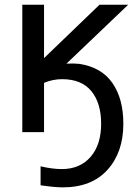

<svg xmlns="http://www.w3.org/2000/svg" viewBox="-20 -558 589 811"><path d="M74.2 0V-538.1H166V-312.5L400.4 -538.1H521.5L260.7 -289.1Q290 -291 316.4 -288.1Q409.2 -273.4 455.1 -207Q501 -140.6 501 -35.2Q501 85 434.1 159.2Q367.2 233.4 245.1 233.4Q210.9 233.4 151.4 224.6V144.5Q201.2 156.2 241.2 156.2Q317.4 156.2 362.3 105Q407.2 53.7 407.2 -35.2Q407.2 -123 365.7 -173.3Q324.2 -223.6 242.2 -223.6Q203.1 -223.6 166 -208V0Z"/></svg>

Font: Gothic A1 Medium
Style: Regular
Weight: 500
Designer: HanYang I&C Co.,Ltd.
Foundry: HanYang I&C Co.,Ltd.
Version: Version 2.50